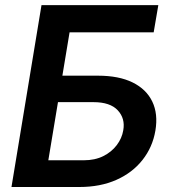

<svg xmlns="http://www.w3.org/2000/svg" viewBox="-20 -748 689 768"><path d="M25.9 0 146 -727.5H613.3L594.7 -618.7H258.3L229.5 -445.3H371.6Q455.6 -445.3 510.5 -418.2Q565.4 -391.1 589.1 -341.8Q612.8 -292.5 601.6 -225.6Q590.3 -159.2 550 -108.2Q509.8 -57.1 445.6 -28.6Q381.3 0 297.9 0ZM173.3 -106.9H315.4Q359.9 -106.9 393.1 -123.5Q426.3 -140.1 447 -167.5Q467.8 -194.8 473.1 -227.1Q481.4 -273.9 451.2 -306.6Q420.9 -339.4 354 -339.4H211.9Z"/></svg>

Font: Inter 18pt SemiBold
Style: Italic
Weight: 600
Italic angle: -9.3988°
Designer: Rasmus Andersson
Foundry: rsms
Version: Version 4.001;git-66647c0bb